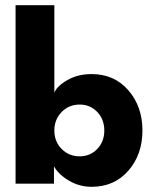

<svg xmlns="http://www.w3.org/2000/svg" viewBox="-20 -708 598 740"><path d="M40 0V-688H189.5V-350Q197.5 -374.5 238.2 -398.5Q279 -422.5 333 -422.5Q420.5 -422.5 474.8 -360Q529 -297.5 529 -205Q529 -112.5 474.8 -50.2Q420.5 12 333 12Q285.5 12 245 -12.2Q204.5 -36.5 188 -67V0ZM287.5 -305Q245.5 -305 217.5 -276.2Q189.5 -247.5 189.5 -205Q189.5 -162.5 217.5 -134Q245.5 -105.5 287.5 -105.5Q327.5 -105.5 354.8 -133.8Q382 -162 382 -205Q382 -248 354.8 -276.5Q327.5 -305 287.5 -305Z"/></svg>

Font: League Spartan
Style: Bold
Weight: 700
Foundry: The League of Moveable Type
Version: Version 2.002